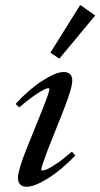

<svg xmlns="http://www.w3.org/2000/svg" viewBox="-20 -731 398 763"><path d="M215.8 -498 180.2 -521.5 298.8 -711.4 358.4 -669.4ZM85.4 11.2Q69.3 11.2 60.3 2Q51.3 -7.3 51.3 -23.9Q51.3 -53.2 84 -135.7L149.4 -297.9Q176.3 -365.7 176.3 -376.5Q176.3 -380.4 171.9 -380.4Q166 -380.4 152.6 -373.8Q139.2 -367.2 113 -348.9Q86.9 -330.6 56.6 -304.2L42 -317.9Q93.3 -374.5 147.7 -409.7Q202.1 -444.8 232.4 -444.8Q267.1 -444.8 267.1 -411.1Q267.1 -381.3 234.9 -299.3L169.4 -134.3Q144 -67.4 144 -57.1Q144 -53.2 147.9 -53.2Q154.3 -53.2 167.2 -58.6Q180.2 -64 207 -82.3Q233.9 -100.6 265.6 -128.4L279.3 -113.3Q225.1 -56.2 171.1 -22.5Q117.2 11.2 85.4 11.2Z"/></svg>

Font: Elstob Medium
Style: Italic
Weight: 500
Italic angle: -20°
Designer: Peter S. Baker
Version: Version 1.015